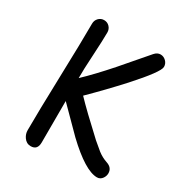

<svg xmlns="http://www.w3.org/2000/svg" viewBox="-187 -874 984 1054"><g transform="rotate(30 305.5 -347.5)"><path d="M563 20Q488.8 20 351.6 -110.4L205.6 -257.3V-250.5L205.1 5.4Q205.1 53.7 162.6 53.7Q134.8 53.7 118.2 29.3Q104.5 9.3 104.5 -14.2Q104.5 -128.4 111.3 -356Q118.2 -583.5 118.2 -697.3Q118.2 -718.3 132.1 -732.9Q146 -747.6 166.5 -747.6Q187.5 -747.6 201.4 -732.9Q215.3 -718.3 215.3 -697.3Q215.3 -649.9 209.5 -549.8Q203.6 -453.1 204.1 -401.9Q269.5 -463.9 352.1 -557.6L492.2 -720.2Q508.8 -739.3 529.3 -739.3Q548.8 -739.3 564 -724.6Q579.1 -710 579.1 -689Q579.1 -656.7 453.1 -517.1Q366.2 -421.9 273.4 -330.6Q332 -269 457 -153.8L508.3 -110.8Q536.1 -89.4 568.4 -78.6Q606.9 -65.9 606.9 -30.3Q606.9 -13.7 596.7 1.5Q584 20 563 20Z"/></g></svg>

Font: Righma Çiddhi
Style: Regular
Weight: 400
Designer: R.S. Wihananto
Foundry: R.S. Wihananto
Version: Version 2.0.1